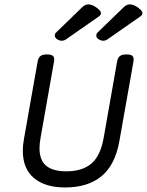

<svg xmlns="http://www.w3.org/2000/svg" viewBox="-20 -828 657 859"><path d="M545.4 -584.5Q525.9 -584.5 516.4 -577.1Q506.8 -569.8 503.9 -552.7L443.8 -211.4Q429.7 -131.3 389.2 -96.4Q348.6 -61.5 276.9 -61.5Q216.8 -61.5 186.8 -86.2Q156.7 -110.8 156.7 -165.5Q156.7 -183.1 161.6 -212.4L221.7 -552.7Q224.6 -569.8 217.8 -577.1Q210.9 -584.5 190.9 -584.5H189.9Q170.4 -584.5 160.9 -577.1Q151.4 -569.8 148.4 -552.7L87.4 -207.5Q82 -177.7 82 -154.3Q82 -73.2 132.1 -31.2Q182.1 10.7 271 10.7Q373 10.7 434.1 -39.6Q495.1 -89.8 514.2 -197.3L577.1 -552.7Q580.1 -569.8 573.2 -577.1Q566.4 -584.5 546.4 -584.5ZM349.6 -797.4 231.9 -683.6Q224.6 -676.8 225.3 -667.5Q226.1 -658.2 235.8 -652.3Q256.8 -639.2 275.9 -652.3L422.9 -754.9Q446.8 -771.5 406.7 -797.4Q373.5 -819.3 349.6 -797.4ZM535.2 -797.4 417.5 -683.6Q410.2 -676.8 410.9 -667.5Q411.6 -658.2 421.4 -652.3Q442.4 -639.2 461.4 -652.3L608.4 -754.9Q632.3 -771.5 592.3 -797.4Q559.1 -819.3 535.2 -797.4Z"/></svg>

Font: Courier Prime Code
Style: Italic
Weight: 400
Italic angle: -10°
Designer: Alan Dague-Greene
Foundry: Quote-Unquote Apps
Version: Version 3.18